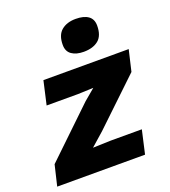

<svg xmlns="http://www.w3.org/2000/svg" viewBox="-151 -819 810 916"><g transform="rotate(-20 254.5 -361.0)"><path d="M-18 0 7 -105 248 -336 305 -384 226 -381H67L94 -500H527L502 -393L273 -175L206 -116L298 -119H455L428 0ZM322 -561Q284 -561 261 -577Q238 -593 238 -626Q238 -676 265.5 -699Q293 -722 338 -722Q379 -722 401.5 -706Q424 -690 424 -657Q424 -606 396.5 -583.5Q369 -561 322 -561Z"/></g></svg>

Font: Work Sans
Style: Bold Italic
Weight: 700
Italic angle: -13°
Designer: Wei Huang
Foundry: Wei Huang
Version: Version 2.010; ttfautohint (v1.8.3)